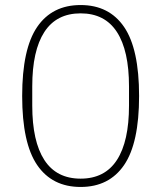

<svg xmlns="http://www.w3.org/2000/svg" viewBox="-20 -730 640 762"><path d="M300 12Q187 12 127.5 -75Q68 -162 68 -349Q68 -536 127.5 -623Q187 -710 300 -710Q413 -710 472.5 -623Q532 -536 532 -349Q532 -162 472.5 -75Q413 12 300 12ZM300 -21Q396 -21 444 -95Q492 -169 492 -311V-387Q492 -529 444 -603Q396 -677 300 -677Q204 -677 156 -603Q108 -529 108 -387V-311Q108 -169 156 -95Q204 -21 300 -21Z"/></svg>

Font: IBM Plex Sans Thai ExtLt
Style: Regular
Weight: 200
Designer: Mike Abbink, Paul van der Laan, Pieter van Rosmalen, Ben Mitchell, Mark Frömberg
Foundry: Bold Monday
Version: Version 1.2